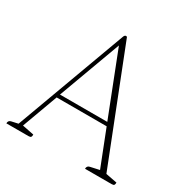

<svg xmlns="http://www.w3.org/2000/svg" viewBox="-150 -791 912 928"><g transform="rotate(30 306.0 -327.5)"><path d="M4 0Q4 -17 20 -20L56 -28L283 -645Q287 -655 294 -655Q298 -655 300 -653L545 -30L608 -18Q608 -8 605 -4Q602 0 591 0H443Q443 -17 459 -20L509 -31L431 -230H152L79 -31L144 -18Q144 -8 141 -4Q138 0 127 0ZM159 -250H423L287 -598Z"/></g></svg>

Font: Petrona Thin
Style: Regular
Weight: 100
Designer: Ringo R. Seeber
Foundry: Ringo R. Seeber
Version: Version 2.001; ttfautohint (v1.8.3)